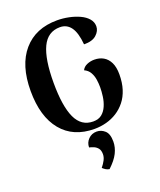

<svg xmlns="http://www.w3.org/2000/svg" viewBox="-176 -820 1009 1213"><g transform="rotate(-20 328.0 -213.5)"><path d="M346 14Q204 14 125.5 -81Q47 -176 47 -349Q47 -522 129 -617Q211 -712 356 -712Q395 -712 434 -704Q473 -696 505.5 -681Q538 -666 557.5 -643.5Q577 -621 577 -592Q577 -561 549 -535.5Q521 -510 465 -511Q458 -591 431 -628Q404 -665 358 -665Q276 -665 238.5 -586Q201 -507 201 -349Q201 -191 237.5 -112Q274 -33 354 -33Q390 -33 412 -51Q434 -69 446.5 -98Q459 -127 463.5 -160Q468 -193 468 -222Q468 -248 464 -274Q460 -300 447.5 -322.5Q435 -345 409 -357Q419 -378 442.5 -388Q466 -398 492 -398Q527 -398 553.5 -382.5Q580 -367 595 -336Q610 -305 610 -257Q610 -201 596 -157Q582 -113 556.5 -81Q531 -49 498 -28Q465 -7 426 3.5Q387 14 346 14ZM347 285Q334 283 324 277Q314 271 303 261Q320 240 330 220.5Q340 201 340 182Q340 155 328 141Q316 127 300.5 121Q285 115 272 112Q272 80 294.5 57Q317 34 351 34Q381 34 405 55.5Q429 77 429 129Q429 168 410 206Q391 244 347 285Z"/></g></svg>

Font: Arima Thin
Style: Regular
Weight: 100
Designer: Joana Correia and Natanael Gama
Foundry: NDISCOVER
Version: Version 1.101;gftools[0.9.23]